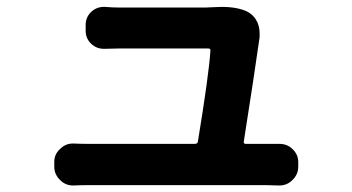

<svg xmlns="http://www.w3.org/2000/svg" viewBox="-20 -535 1040 568"><path d="M701.2 -116.2Q700.2 -109.4 707 -109.4H763.7Q783.2 -109.4 804.7 -109.4Q805.7 -109.4 806.6 -109.4Q829.1 -109.4 844.7 -94.7Q862.3 -78.1 862.3 -55.7V-42Q862.3 -18.6 844.7 -2Q829.1 13.7 806.6 13.7Q805.7 13.7 804.7 13.7Q780.3 12.7 766.6 12.7H240.2Q217.8 12.7 198.2 13.7Q197.3 13.7 196.3 13.7Q173.8 13.7 158.2 -2Q140.6 -18.6 140.6 -42V-56.6Q140.6 -79.1 158.2 -94.7Q173.8 -110.4 195.3 -110.4Q197.3 -110.4 198.2 -110.4Q219.7 -109.4 240.2 -109.4H556.6Q564.5 -109.4 565.4 -116.2Q597.7 -312.5 602.5 -384.8Q603.5 -391.6 595.7 -391.6H333Q315.4 -391.6 290 -390.6Q289.1 -390.6 287.1 -390.6Q265.6 -390.6 250 -405.3Q233.4 -420.9 233.4 -444.3V-460.9Q233.4 -484.4 250 -500Q265.6 -514.6 287.1 -514.6Q289.1 -514.6 290 -514.6Q315.4 -512.7 332 -512.7H587.9Q597.7 -512.7 610.4 -513.7Q624 -514.6 635.7 -514.6Q681.6 -514.6 710.9 -501Q731.4 -490.2 741.2 -469.7Q748 -454.1 748 -436.5Q748 -430.7 748 -424.8Q731.4 -307.6 701.2 -116.2Z"/></svg>

Font: Gen Jyuu Gothic Bold
Style: Bold
Weight: 700
Designer: [Source Han Sans]
Ryoko NISHIZUKA  (kana & ideographs); Paul D. Hunt (Latin, Greek & Cyrillic); Wenlong ZHANG  (bopomofo
Version: Version 1.002.20150607